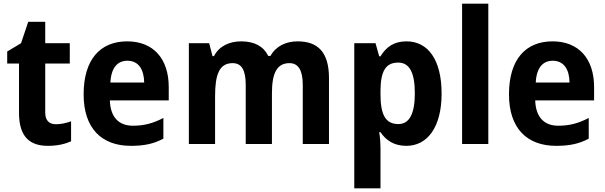

<svg xmlns="http://www.w3.org/2000/svg" viewBox="-20 -780 3277 1040"><path d="M283 -107C246 -107 225 -128 225 -170V-436H358V-546H225V-662H133L94 -546L19 -501V-436H83V-168C83 -36 144 10 240 10C290 10 334 0 365 -15V-123C337 -113 310 -107 283 -107Z M669 -556C523 -556 433 -458 433 -269C433 -86 529 10 689 10C763 10 815 -2 865 -29V-141C809 -112 761 -99 700 -99C621 -99 578 -148 575 -236H894V-308C894 -464 809 -556 669 -556ZM670 -451C731 -451 760 -403 761 -333H578C582 -415 618 -451 670 -451Z M1592 -556C1530 -556 1475 -531 1445 -477H1433C1408 -528 1360 -556 1286 -556C1224 -556 1167 -531 1139 -476H1131L1113 -546H1003V0H1145V-258C1145 -375 1167 -438 1240 -438C1289 -438 1311 -400 1311 -320V0H1453V-275C1453 -382 1479 -438 1548 -438C1596 -438 1620 -399 1620 -320V0H1762V-357C1762 -495 1704 -556 1592 -556Z M2182 -556C2114 -556 2072 -526 2041 -475H2034L2014 -546H1899V240H2041V20C2041 -3 2039 -33 2034 -64H2041C2070 -21 2113 10 2181 10C2295 10 2372 -91 2372 -273C2372 -457 2298 -556 2182 -556ZM2137 -441C2199 -441 2227 -385 2227 -274C2227 -165 2198 -108 2138 -108C2066 -108 2041 -162 2041 -270V-290C2042 -393 2068 -441 2137 -441Z M2625 0V-760H2483V0Z M2973 -556C2827 -556 2737 -458 2737 -269C2737 -86 2833 10 2993 10C3067 10 3119 -2 3169 -29V-141C3113 -112 3065 -99 3004 -99C2925 -99 2882 -148 2879 -236H3198V-308C3198 -464 3113 -556 2973 -556ZM2974 -451C3035 -451 3064 -403 3065 -333H2882C2886 -415 2922 -451 2974 -451Z"/></svg>

Font: Noto Sans Myanmar SemiCondensed
Style: Bold
Weight: 700
Width: 4
Designer: Monotype Design Team
Foundry: Monotype Imaging Inc.
Version: Version 2.107